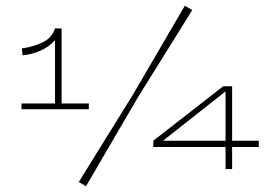

<svg xmlns="http://www.w3.org/2000/svg" viewBox="-20 -579 933 670"><path d="M255 56 444 -249 625 -559 651 -544 461 -239 280 71ZM290 -198H55V-218H172V-439Q152 -416 122 -402.5Q92 -389 59 -386L56 -410Q94 -415 127.5 -430.5Q161 -446 172 -480H195V-218H290ZM767 11V-66H515V-88L759 -278H790V-88H883V-66H790V11ZM549 -88H767V-260Z"/></svg>

Font: BhuTuka Expanded One
Style: Regular
Weight: 400
Designer: Erin McLaughlin
Version: Version 1.000; ttfautohint (v1.8.3)